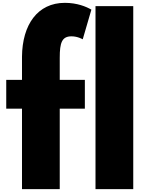

<svg xmlns="http://www.w3.org/2000/svg" viewBox="-20 -1333 1049 1353"><path d="M135 -770H24V-567H135V0H401V-567H578V-770H401V-926C401 -1032 416 -1077 484 -1077C528 -1077 563 -1056 563 -1056L624 -1265C588 -1286 524 -1313 437 -1313C245 -1313 137 -1159 135 -934ZM653 0H919V-1290H653Z"/></svg>

Font: Poland Can Into
Style: BigWritings
Weight: 700
Foundry: Cannot Into Space Fonts
Version: Version 0.92